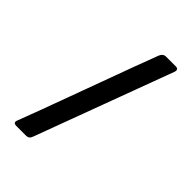

<svg xmlns="http://www.w3.org/2000/svg" viewBox="-196 -720 797 797"><g transform="rotate(45 202.0 -321.5)"><path d="M114 0H57Q36 0 43 -18Q65 -74 155 -320Q245 -566 268 -625Q276 -643 291 -643H349Q368 -643 362 -624L137 -18Q131 0 114 0Z"/></g></svg>

Font: Rajdhani Semibold
Style: Regular
Weight: 600
Designer: Satya Rajpurohit, Jyotish Sonowal
Foundry: Indian Type Foundry
Version: Version 1.200;PS 1.0;hotconv 1.0.78;makeotf.lib2.5.61930; tt